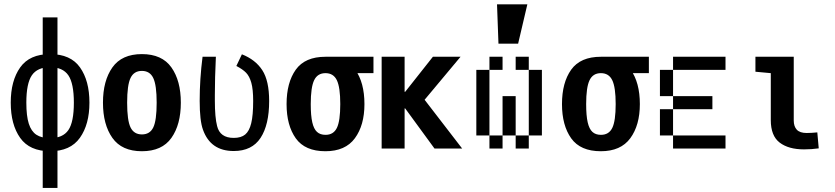

<svg xmlns="http://www.w3.org/2000/svg" viewBox="-20 -708 3978 915"><path d="M31.2 -218.8Q31.2 -323.2 76.2 -386.7Q121.1 -450.2 218.8 -450.2Q316.4 -450.2 361.3 -386.7Q406.2 -323.2 406.2 -218.8Q406.2 -115.2 360.8 -51.3Q315.4 12.7 218.8 12.7Q121.1 12.7 76.2 -50.8Q31.2 -114.3 31.2 -218.8ZM332 -218.8Q332 -310.5 305.7 -349.1Q279.3 -387.7 218.8 -387.7Q158.2 -387.7 131.8 -349.1Q105.5 -310.5 105.5 -218.8Q105.5 -155.3 117.2 -118.7Q128.9 -82 153.3 -65.9Q177.7 -49.8 218.8 -49.8Q279.3 -49.8 305.7 -87.9Q332 -126 332 -218.8ZM183.6 -625H253.9V187.5H183.6Z M470.7 -218.8Q470.7 -323.2 515.6 -386.7Q560.5 -450.2 656.2 -450.2Q752 -450.2 796.9 -386.7Q841.8 -323.2 841.8 -218.8Q841.8 -114.3 796.9 -50.8Q752 12.7 656.2 12.7Q560.5 12.7 515.6 -50.8Q470.7 -114.3 470.7 -218.8ZM726.6 -218.7Q726.6 -302.7 710.3 -336.4Q694.1 -370.1 656.1 -370.1Q618.2 -370.1 602.1 -336.4Q585.9 -302.7 585.9 -218.7Q585.9 -133.8 602.2 -100.6Q618.4 -67.4 656.4 -67.4Q694.3 -67.4 710.4 -100.6Q726.6 -133.8 726.6 -218.7Z M1003.9 -254.9V-229.5Q1003.9 -148.4 1014.6 -107.4Q1028.3 -50.8 1093.8 -50.8Q1128.9 -50.8 1148.4 -66.9Q1168 -83 1177.2 -120.6Q1186.5 -158.2 1186.5 -226.6Q1186.5 -282.2 1177.7 -313.5Q1168.9 -344.7 1152.8 -361.3Q1136.7 -377.9 1106.4 -393.6L1132.8 -449.2Q1197.3 -423.8 1230 -373.5Q1262.7 -323.2 1262.7 -226.6Q1262.7 -113.3 1221.7 -50.8Q1180.7 11.7 1093.8 11.7Q983.4 11.7 947.3 -89.8Q931.6 -132.8 931.6 -227.5Q931.6 -331.1 945.3 -437.5H1008.8Q1003.9 -335.9 1003.9 -254.9Z M1759.8 -437.5V-359.4H1611.3L1531.2 -437.5ZM1345.7 -211.9Q1345.7 -314.5 1389.6 -376Q1433.6 -437.5 1531.2 -437.5Q1628.9 -437.5 1672.9 -376Q1716.8 -314.5 1716.8 -211.9Q1716.8 -111.3 1671.3 -49.3Q1625.9 12.7 1530.8 12.7Q1433.6 12.7 1389.6 -48.8Q1345.7 -110.4 1345.7 -211.9ZM1601.6 -212.1Q1601.6 -292 1585.3 -325.7Q1569.1 -359.4 1531.1 -359.4Q1493.2 -359.4 1477.1 -325.7Q1460.9 -292 1460.9 -212.1Q1460.9 -156.8 1468.2 -125.1Q1475.4 -93.5 1490.6 -79.5Q1505.8 -65.4 1531.4 -65.4Q1569.3 -65.4 1585.4 -98.4Q1601.6 -131.3 1601.6 -212.1Z M1962.9 -191.4H1908.2V0H1798.8V-437.5H1908.2V-270.5H1962.9ZM2174.8 -437.5 1986.3 -211.9V-254.9L2182.6 0H2050.8L1880.9 -232.4L2043 -437.5Z M2312.5 -125V-62.5H2250V-125ZM2312.5 -187.5V-125H2250V-187.5ZM2312.5 -250V-187.5H2250V-250ZM2312.5 -312.5V-250H2250V-312.5ZM2375 -62.5V0H2312.5V-62.5ZM2437.5 -125V-62.5H2375V-125ZM2437.5 -187.5V-125H2375V-187.5ZM2437.5 -250V-187.5H2375V-250ZM2562.5 -312.5V-250H2500V-312.5ZM2562.5 -250V-187.5H2500V-250ZM2562.5 -187.5V-125H2500V-187.5ZM2500 -62.5V0H2437.5V-62.5ZM2562.5 -125V-62.5H2500V-125ZM2500 -437.5V-375H2437.5V-437.5ZM2375 -437.5V-375H2312.5V-437.5ZM2562.5 -375V-312.5H2500V-375ZM2312.5 -375V-312.5H2250V-375ZM2493.2 -687.5 2449.2 -500H2355.5L2348.6 -687.5Z M3072.3 -437.5V-359.4H2923.8L2843.8 -437.5ZM2658.2 -211.9Q2658.2 -314.5 2702.1 -376Q2746.1 -437.5 2843.8 -437.5Q2941.4 -437.5 2985.4 -376Q3029.3 -314.5 3029.3 -211.9Q3029.3 -111.3 2983.8 -49.3Q2938.4 12.7 2843.3 12.7Q2746.1 12.7 2702.1 -48.8Q2658.2 -110.4 2658.2 -211.9ZM2914.1 -212.1Q2914.1 -292 2897.8 -325.7Q2881.6 -359.4 2843.6 -359.4Q2805.7 -359.4 2789.6 -325.7Q2773.4 -292 2773.4 -212.1Q2773.4 -156.8 2780.7 -125.1Q2787.9 -93.5 2803.1 -79.5Q2818.3 -65.4 2843.9 -65.4Q2881.8 -65.4 2897.9 -98.4Q2914.1 -131.3 2914.1 -212.1Z M3375 -62.5V0H3312.5V-62.5ZM3312.5 -62.5V0H3250V-62.5ZM3250 -62.5V0H3187.5V-62.5ZM3187.5 -125V-62.5H3125V-125ZM3187.5 -187.5V-125H3125V-187.5ZM3187.5 -312.5V-250H3125V-312.5ZM3187.5 -375V-312.5H3125V-375ZM3250 -437.5V-375H3187.5V-437.5ZM3312.5 -437.5V-375H3250V-437.5ZM3375 -437.5V-375H3312.5V-437.5ZM3250 -250V-187.5H3187.5V-250ZM3312.5 -250V-187.5H3250V-250ZM3375 -250V-187.5H3312.5V-250ZM3437.5 -437.5V-375H3375V-437.5ZM3437.5 -62.5V0H3375V-62.5Z M3762.7 -437.5V-133.8Q3762.7 -105.5 3777.3 -89.8Q3792 -74.2 3824.2 -74.2Q3845.7 -74.2 3875 -77.1L3881.8 -1Q3847.7 3.9 3811.5 3.9Q3738.3 3.9 3695.8 -28.3Q3653.3 -60.5 3653.3 -135.7V-359.4L3580.1 -366.2V-437.5Z"/></svg>

Font: Sudo Var
Style: Regular
Weight: 400
Monospace: yes
Designer: Jens Kutilek
Foundry: Jens Kutilek
Version: Version 0.065;FEAKit 1.0